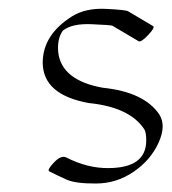

<svg xmlns="http://www.w3.org/2000/svg" viewBox="-20 -391 394 441"><path d="M132.3 -29.3Q180.7 -4.4 229.5 -4.9Q315.9 -5.4 315.9 -68.4Q315.9 -87.9 311 -94.7Q277.3 -145 184.1 -154.3Q78.1 -173.3 78.1 -247.6Q78.6 -311.5 145.5 -353.5Q176.8 -373 224.1 -370.6Q271.5 -368.2 274.9 -364.7L331.5 -331.1Q336.9 -328.1 320.3 -310.5Q303.7 -293 298.3 -296.4L241.2 -330.1Q240.7 -330.1 238.3 -331.8Q235.8 -333.5 190.7 -335.4Q145.5 -337.4 124.5 -320.8Q110.8 -302.2 113.8 -270.5Q121.6 -206.5 215.8 -189.5Q311 -179.7 345.7 -128.4Q362.3 -103 344.2 -63.2Q326.2 -23.4 287.1 3.4Q248 30.3 200.7 30.5Q153.3 30.8 132.8 21.5Q112.3 12.2 92.8 2.4Q87.9 -1 104.2 -18.1Q120.6 -35.2 132.3 -29.3Z"/></svg>

Font: ML-NILA05
Style: Regular
Weight: 400
Designer: CLT@C-DIT
Version: Version ML-NILA05 1.0